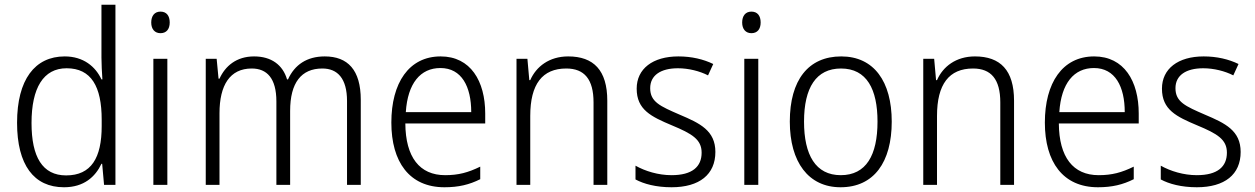

<svg xmlns="http://www.w3.org/2000/svg" viewBox="-20 -780 5295 810"><path d="M250 10C334 10 382 -34 408 -89H411L419 0H467V-760H408V-537C408 -510 410 -474 412 -445H408C383 -499 332 -542 253 -542C127 -542 52 -444 52 -262C52 -84 123 10 250 10ZM259 -40C159 -40 113 -118 113 -261C113 -409 163 -492 261 -492C365 -492 409 -415 409 -275V-248C409 -114 365 -40 259 -40Z M657 -731C632 -731 618 -713 618 -685C618 -657 633 -640 657 -640C682 -640 696 -657 696 -685C696 -713 683 -731 657 -731ZM686 -532H627V0H686Z M1350 -542C1275 -542 1223 -507 1195 -445H1191C1173 -506 1125 -542 1052 -542C977 -542 930 -501 906 -448H902L894 -532H848V0H906V-302C906 -421 950 -491 1042 -491C1106 -491 1146 -450 1146 -352V0H1204V-312C1204 -431 1251 -491 1340 -491C1404 -491 1444 -449 1444 -354V0H1502V-359C1502 -485 1447 -542 1350 -542Z M1839 -542C1705 -542 1631 -430 1631 -263C1631 -97 1707 10 1855 10C1915 10 1960 -1 2006 -24V-77C1955 -52 1914 -41 1858 -41C1750 -41 1691 -117 1690 -259H2027V-301C2027 -438 1965 -542 1839 -542ZM1838 -493C1928 -493 1968 -414 1968 -307H1692C1700 -429 1754 -493 1838 -493Z M2377 -542C2297 -542 2242 -499 2217 -442H2213L2205 -532H2159V0H2217V-291C2217 -425 2268 -491 2369 -491C2445 -491 2484 -446 2484 -348V0H2542V-355C2542 -484 2484 -542 2377 -542Z M2998 -139C2998 -229 2933 -260 2848 -296C2765 -332 2723 -350 2723 -408C2723 -462 2767 -492 2840 -492C2885 -492 2932 -480 2967 -462L2989 -510C2948 -530 2898 -542 2842 -542C2734 -542 2666 -490 2666 -406C2666 -317 2727 -288 2815 -251C2899 -216 2940 -192 2940 -136C2940 -77 2901 -41 2813 -41C2757 -41 2702 -58 2661 -81V-23C2696 -4 2748 10 2813 10C2931 10 2998 -44 2998 -139Z M3150 -731C3125 -731 3111 -713 3111 -685C3111 -657 3126 -640 3150 -640C3175 -640 3189 -657 3189 -685C3189 -713 3176 -731 3150 -731ZM3179 -532H3120V0H3179Z M3742 -267C3742 -436 3667 -542 3529 -542C3390 -542 3312 -442 3312 -267C3312 -96 3391 10 3526 10C3667 10 3742 -96 3742 -267ZM3372 -267C3372 -410 3423 -491 3528 -491C3637 -491 3682 -403 3682 -267C3682 -125 3634 -41 3527 -41C3421 -41 3372 -126 3372 -267Z M4093 -542C4013 -542 3958 -499 3933 -442H3929L3921 -532H3875V0H3933V-291C3933 -425 3984 -491 4085 -491C4161 -491 4200 -446 4200 -348V0H4258V-355C4258 -484 4200 -542 4093 -542Z M4596 -542C4462 -542 4388 -430 4388 -263C4388 -97 4464 10 4612 10C4672 10 4717 -1 4763 -24V-77C4712 -52 4671 -41 4615 -41C4507 -41 4448 -117 4447 -259H4784V-301C4784 -438 4722 -542 4596 -542ZM4595 -493C4685 -493 4725 -414 4725 -307H4449C4457 -429 4511 -493 4595 -493Z M5214 -139C5214 -229 5149 -260 5064 -296C4981 -332 4939 -350 4939 -408C4939 -462 4983 -492 5056 -492C5101 -492 5148 -480 5183 -462L5205 -510C5164 -530 5114 -542 5058 -542C4950 -542 4882 -490 4882 -406C4882 -317 4943 -288 5031 -251C5115 -216 5156 -192 5156 -136C5156 -77 5117 -41 5029 -41C4973 -41 4918 -58 4877 -81V-23C4912 -4 4964 10 5029 10C5147 10 5214 -44 5214 -139Z"/></svg>

Font: Noto Sans Bengali SemiCondensed Light
Style: Regular
Weight: 300
Width: 4
Designer: Joana Ranito - Universal Thirst; Jelle Bosma - Monotype Design Team
Foundry: Universal Thirst ehf.
Version: Version 3.000